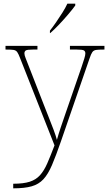

<svg xmlns="http://www.w3.org/2000/svg" viewBox="-20 -786 589 1046"><path d="M52 215Q108 215 142 204Q176 193 198 168.5Q220 144 237.5 104Q255 64 277 6L90 -468Q81 -492 74 -502Q67 -512 54 -514Q41 -516 13 -516H10V-536H184V-516H159Q128 -516 120.5 -511Q113 -506 113 -495Q113 -485 120.5 -467Q128 -449 144 -407L220 -212Q232 -181 246 -146Q260 -111 272 -79Q284 -47 290 -24Q299 -56 310.5 -90.5Q322 -125 338 -171L425 -423Q433 -447 439 -466Q445 -485 445 -495Q445 -506 437.5 -511Q430 -516 399 -516H361V-536H549V-516H545Q517 -516 503.5 -514Q490 -512 483 -502Q476 -492 468 -468L312 -16Q285 62 263.5 112.5Q242 163 216.5 190.5Q191 218 152.5 229Q114 240 53 240H52ZM252 -619Q267 -638 285 -664Q303 -690 320 -717Q337 -744 347 -766H390V-756Q378 -739 353.5 -710Q329 -681 302 -652.5Q275 -624 254 -606H252Z"/></svg>

Font: Noto Serif Telugu Thin
Style: Regular
Weight: 100
Designer: Jelle Bosma - Monotype Design Team
Foundry: Monotype Imaging Inc.
Version: Version 2.005; ttfautohint (v1.8.4.7-5d5b)